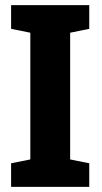

<svg xmlns="http://www.w3.org/2000/svg" viewBox="-20 -731 398 751"><path d="M23.4 0V-92.3L98.6 -107.4V-603L23.4 -618.2V-710.9H329.1V-618.2L254.4 -603V-107.4L329.1 -92.3V0Z"/></svg>

Font: Roboto Slab ExtraBold
Style: Regular
Weight: 800
Designer: Google
Version: Version 2.001; ttfautohint (v1.8.3)